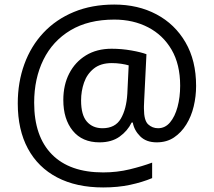

<svg xmlns="http://www.w3.org/2000/svg" viewBox="-20 -734 939 843"><path d="M841 -357Q841 -311 830.5 -267Q820 -223 798 -187.5Q776 -152 744 -130.5Q712 -109 668 -109Q622 -109 595.5 -135.5Q569 -162 563 -196H558Q540 -159 505 -134Q470 -109 417 -109Q341 -109 299.5 -160Q258 -211 258 -295Q258 -361 284 -411.5Q310 -462 357.5 -491Q405 -520 470 -520Q514 -520 556.5 -512.5Q599 -505 623 -496L613 -293Q612 -275 612 -267.5Q612 -260 612 -257Q612 -205 630.5 -188Q649 -171 674 -171Q705 -171 726.5 -196.5Q748 -222 759.5 -264.5Q771 -307 771 -358Q771 -451 733.5 -515.5Q696 -580 630.5 -614Q565 -648 482 -648Q368 -648 289.5 -601Q211 -554 170.5 -471.5Q130 -389 130 -283Q130 -135 208 -56Q286 23 433 23Q494 23 549.5 9.5Q605 -4 648 -20V48Q605 66 551.5 77.5Q498 89 433 89Q315 89 231 45Q147 1 102.5 -81.5Q58 -164 58 -280Q58 -373 87 -452.5Q116 -532 171 -590.5Q226 -649 304.5 -681.5Q383 -714 482 -714Q586 -714 667 -671Q748 -628 794.5 -548Q841 -468 841 -357ZM336 -293Q336 -229 361.5 -200Q387 -171 430 -171Q486 -171 510.5 -213Q535 -255 539 -322L545 -447Q532 -451 512 -454Q492 -457 471 -457Q422 -457 392 -433Q362 -409 349 -371.5Q336 -334 336 -293Z"/></svg>

Font: Noto Sans Hatran
Style: Regular
Weight: 400
Designer: Monotype Design Team
Foundry: Monotype Imaging Inc.
Version: Version 2.001; ttfautohint (v1.8.4.7-5d5b)